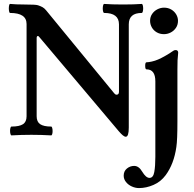

<svg xmlns="http://www.w3.org/2000/svg" viewBox="-20 -686 986 977"><path d="M584.5 -18.1 182.1 -495.1Q179.2 -498.5 177 -500.7Q174.8 -502.9 173.3 -502.9Q166.5 -502.9 166.5 -492.2V-94.2Q166.5 -66.4 184.3 -54.2Q202.1 -42 240.2 -42Q243.7 -42 245.6 -35.2Q247.6 -28.3 247.6 -18.6Q247.6 -9.8 245.6 -3.4Q243.7 2.9 240.2 2.9Q189.9 0 139.6 0Q88.9 0 38.6 2.9Q35.2 2.9 33.2 -4.2Q31.2 -11.2 31.2 -20.5Q31.2 -29.3 33.2 -35.6Q35.2 -42 38.6 -42Q78.6 -42 96.9 -54Q115.2 -65.9 115.2 -94.2V-564Q115.2 -620.1 31.2 -620.1Q28.3 -620.1 26.6 -627.2Q24.9 -634.3 24.9 -643.1Q24.9 -652.3 26.6 -659.2Q28.3 -666 31.2 -666Q60.1 -663.1 103.5 -663.1Q162.6 -663.1 173.3 -659.2Q186.5 -654.8 196 -649.7Q205.6 -644.5 214.4 -633.8L561.5 -210.9Q566.9 -204.1 573.2 -204.1Q585.4 -204.1 585.4 -219.2V-562Q585.4 -620.1 510.3 -620.1Q506.8 -620.1 504.9 -626.7Q502.9 -633.3 502.9 -642.6Q502.9 -652.3 504.9 -659.2Q506.8 -666 510.3 -666Q548.3 -663.1 606 -663.1Q663.1 -663.1 701.2 -666Q704.6 -666 706.5 -659.2Q708.5 -652.3 708.5 -643.1Q708.5 -633.8 706.5 -627Q704.6 -620.1 701.2 -620.1Q635.3 -620.1 635.3 -562V-37.1Q635.3 9.8 620.1 9.8Q613.8 9.8 605.2 2.9Q596.7 -3.9 584.5 -18.1ZM743.7 -580.1Q743.7 -600.1 754.2 -615.2Q764.6 -630.4 781 -638.7Q797.4 -647 814.5 -647Q835.4 -647 851.6 -637.5Q867.7 -627.9 876.7 -612.5Q885.7 -597.2 885.7 -580.1Q885.7 -559.6 875.2 -544.2Q864.7 -528.8 848.4 -520.5Q832 -512.2 814.5 -512.2Q793.5 -512.2 777.3 -521.7Q761.2 -531.2 752.4 -546.9Q743.7 -562.5 743.7 -580.1ZM886.7 -418Q884.3 -397.9 883.5 -379.2Q882.8 -360.4 882.8 -333V-67.9Q882.8 26.4 877.4 62Q865.2 147.9 823.2 205.1Q798.3 238.8 761.2 254.9Q724.1 271 687.5 271Q668.9 271 650.9 262.9Q632.8 254.9 621.1 240.2Q609.4 225.6 609.4 208Q609.4 185.1 625.7 171.6Q642.1 158.2 662.6 158.2Q686.5 158.2 703.6 187.5Q722.7 219.2 740.7 219.2Q759.8 219.2 765.1 189.2Q770.5 159.2 770.5 111.8V-272Q770.5 -333 725.6 -333Q718.8 -333 718.8 -351.1Q718.8 -369.1 725.6 -369.1Q735.8 -369.1 752.4 -372.8Q769 -376.5 784.7 -383.3Q800.8 -390.1 823.7 -403.3Q846.7 -416.5 854 -422.4Q860.4 -427.2 864.7 -429.2Q869.1 -431.2 874.5 -431.2Q880.4 -431.2 883.5 -427.7Q886.7 -424.3 886.7 -418Z"/></svg>

Font: JuniusX
Style: Bold
Weight: 700
Designer: Peter S. Baker
Foundry: Briery Creek Software
Version: Version 1.004